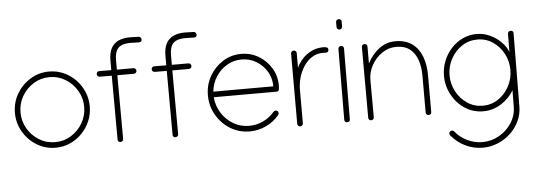

<svg xmlns="http://www.w3.org/2000/svg" viewBox="-55 -838 3494 1255"><g transform="rotate(-5 1691.5 -211.0)"><path d="M284.7 -494.1Q335.4 -494.1 379.9 -474.4Q424.3 -454.6 458.3 -419.7Q492.2 -384.8 511.2 -339.8Q530.3 -294.9 530.3 -244.1Q530.3 -193.4 511 -148.2Q491.7 -103 458 -68.4Q424.3 -33.7 379.9 -13.9Q335.4 5.9 284.7 5.9Q217.3 5.9 161.4 -28.6Q105.5 -63 72.3 -119.9Q39.1 -176.8 39.1 -244.1Q39.1 -312 72.3 -368.7Q105.5 -425.3 161.4 -459.7Q217.3 -494.1 284.7 -494.1ZM284.7 -457.5Q227.1 -457.5 179.7 -428.2Q132.3 -398.9 104 -350.3Q75.7 -301.8 75.7 -244.1Q75.7 -186.5 104 -137.9Q132.3 -89.4 179.7 -60.1Q227.1 -30.8 284.7 -30.8Q342.3 -30.8 389.6 -60.1Q437 -89.4 465.3 -137.9Q493.7 -186.5 493.7 -244.1Q493.7 -301.8 465.3 -350.1Q437 -398.4 389.6 -428Q342.3 -457.5 284.7 -457.5Z M690.9 -531.7Q690.9 -670.9 831.1 -670.9L887.7 -669.4Q895 -669.4 900.4 -663.8Q905.8 -658.2 905.8 -650.9Q905.8 -632.8 887.7 -632.8H886.7L830.1 -634.3Q775.4 -634.3 751.5 -610.1Q727.5 -585.9 727.5 -529.8V-467.8H835.9Q843.8 -467.8 849.1 -462.4Q854.5 -457 854.5 -449.2Q854.5 -441.4 849.1 -436.3Q843.8 -431.2 835.9 -431.2H727.5L729 -13.2V-12.7Q729 -4.9 723.6 0.2Q718.3 5.4 710.4 5.4Q692.4 5.4 692.4 -12.7V-13.2L690.9 -431.2L612.3 -431.6Q604.5 -431.6 599.1 -437Q593.8 -442.4 593.8 -450.2Q593.8 -458 599.1 -463.1Q604.5 -468.3 612.3 -468.3L690.9 -467.8Z M1051.8 -531.7Q1051.8 -670.9 1191.9 -670.9L1248.5 -669.4Q1255.9 -669.4 1261.2 -663.8Q1266.6 -658.2 1266.6 -650.9Q1266.6 -632.8 1248.5 -632.8H1247.6L1190.9 -634.3Q1136.2 -634.3 1112.3 -610.1Q1088.4 -585.9 1088.4 -529.8V-467.8H1196.8Q1204.6 -467.8 1210 -462.4Q1215.3 -457 1215.3 -449.2Q1215.3 -441.4 1210 -436.3Q1204.6 -431.2 1196.8 -431.2H1088.4L1089.8 -13.2V-12.7Q1089.8 -4.9 1084.5 0.2Q1079.1 5.4 1071.3 5.4Q1053.2 5.4 1053.2 -12.7V-13.2L1051.8 -431.2L973.1 -431.6Q965.3 -431.6 960 -437Q954.6 -442.4 954.6 -450.2Q954.6 -458 960 -463.1Q965.3 -468.3 973.1 -468.3L1051.8 -467.8Z M1559.1 10.3Q1488.3 10.3 1430.9 -25.1Q1373.5 -60.5 1339.6 -119.6Q1305.7 -178.7 1305.7 -249Q1305.7 -315.9 1337.6 -372.8Q1369.6 -429.7 1424.1 -464.6Q1478.5 -499.5 1545.9 -499.5Q1607.9 -499.5 1659.7 -468.8Q1711.4 -438 1742.4 -386.5Q1773.4 -335 1773.4 -271.5Q1773.4 -257.8 1771 -245.6Q1768.6 -233.4 1754.4 -233.4L1342.8 -232.9Q1347.2 -177.2 1376.2 -130.4Q1405.3 -83.5 1452.6 -54.9Q1500 -26.4 1558.6 -26.4Q1605.5 -26.4 1649.7 -47.1Q1693.8 -67.9 1723.6 -104Q1729 -110.8 1738.3 -110.8Q1746.1 -110.8 1751.2 -105.5Q1756.3 -100.1 1756.3 -92.3Q1756.3 -85.9 1752 -80.6Q1716.8 -37.6 1665.5 -13.7Q1614.3 10.3 1559.1 10.3ZM1736.8 -271Q1736.8 -324.2 1710.7 -367.7Q1684.6 -411.1 1641.1 -437Q1597.7 -462.9 1545.4 -462.9Q1490.7 -462.9 1446.8 -436Q1402.8 -409.2 1375.5 -365.2Q1348.1 -321.3 1343.3 -269.5L1736.8 -270Z M1908.2 -376.5Q1921.9 -407.7 1946.8 -434.8Q1971.7 -461.9 2006.6 -479Q2041.5 -496.1 2085 -496.1Q2097.7 -496.1 2106.9 -492.7Q2116.2 -489.3 2116.2 -477.1Q2116.2 -459 2098.1 -459Q2093.3 -459 2088.9 -459.5Q2084.5 -460 2080.1 -460Q2039.6 -460 2007.8 -440.2Q1976.1 -420.4 1953.9 -387.2Q1931.6 -354 1919.9 -314Q1908.2 -273.9 1908.2 -232.9V-12.7Q1908.2 -4.9 1902.8 0.5Q1897.5 5.9 1889.6 5.9Q1881.8 5.9 1876.5 0.5Q1871.1 -4.9 1871.1 -12.7V-473.1Q1871.1 -481 1876.5 -486.1Q1881.8 -491.2 1889.6 -491.2Q1897.5 -491.2 1902.8 -486.1Q1908.2 -481 1908.2 -473.1Z M2182.1 -652.3Q2182.1 -659.7 2187.3 -665Q2192.4 -670.4 2200.2 -670.4Q2208 -670.4 2213.4 -665.3Q2218.8 -660.2 2218.8 -652.3V-620.6Q2218.8 -612.8 2213.4 -607.4Q2208 -602.1 2200.2 -602.1Q2192.4 -602.1 2187.3 -607.4Q2182.1 -612.8 2182.1 -620.6ZM2200.7 -494.6Q2208.5 -494.6 2213.6 -489.3Q2218.8 -483.9 2218.8 -476.1L2216.3 -12.7V-12.2Q2216.3 5.9 2198.2 5.9Q2179.7 5.9 2179.7 -12.7L2182.1 -476.1Q2182.1 -483.9 2187.5 -489.3Q2192.9 -494.6 2200.7 -494.6Z M2335.9 -475.1V-475.6Q2335.9 -484.4 2341.8 -488.8Q2347.7 -493.2 2354.5 -493.2Q2361.3 -493.2 2366.9 -488.8Q2372.6 -484.4 2372.6 -475.6V-364.3Q2401.4 -420.9 2448.7 -457.5Q2496.1 -494.1 2556.6 -494.1Q2624 -494.1 2667 -462.4Q2710 -430.7 2730.2 -376.7Q2750.5 -322.8 2750.5 -256.3V-12.2Q2750.5 -3.4 2744.9 1Q2739.3 5.4 2732.4 5.4Q2725.6 5.4 2719.7 1Q2713.9 -3.4 2713.9 -12.2V-256.3Q2713.9 -312.5 2698.2 -357.9Q2682.6 -403.3 2648.7 -430.2Q2614.7 -457 2559.1 -457Q2507.8 -457 2465.3 -427.5Q2422.9 -397.9 2397.7 -352.3Q2372.6 -306.6 2372.6 -257.3L2373.5 -11.2Q2373.5 -2.4 2367.7 2.2Q2361.8 6.8 2355 6.8Q2348.1 6.8 2342.5 2.2Q2336.9 -2.4 2336.9 -11.2Z M3091.3 -495.1Q3136.2 -495.1 3178 -475.3Q3219.7 -455.6 3250.5 -424.6Q3281.2 -393.6 3293.9 -358.9L3294.9 -478Q3294.9 -485.8 3300 -491.2Q3305.2 -496.6 3313 -496.6Q3331.5 -496.6 3331.5 -477.5L3327.6 2.4Q3327.1 52.7 3306.2 97.2Q3285.2 141.6 3248.8 175.8Q3212.4 210 3165.5 229.5Q3118.7 249 3065.9 249Q3006.8 249 2952.1 222.7Q2897.5 196.3 2860.4 149.9Q2856 144.5 2856 138.2Q2856 130.4 2861.3 125.2Q2866.7 120.1 2874.5 120.1Q2884.3 120.1 2889.2 127Q2920.9 166.5 2968.3 189.5Q3015.6 212.4 3065.9 212.4Q3126.5 212.4 3177.5 183.1Q3228.5 153.8 3259.5 105.7Q3290.5 57.6 3291 0.5L3292 -108.4Q3263.7 -58.1 3209.2 -22.9Q3154.8 12.2 3090.3 12.2Q3023.4 12.2 2970 -23.2Q2916.5 -58.6 2885.3 -116.5Q2854 -174.3 2854 -241.2Q2854 -291.5 2872.1 -337.2Q2890.1 -382.8 2922.4 -418.5Q2954.6 -454.1 2997.8 -474.6Q3041 -495.1 3091.3 -495.1ZM3290 -241.7Q3290 -298.8 3264.2 -348.1Q3238.3 -397.5 3193.4 -428Q3148.4 -458.5 3091.8 -458.5Q3034.7 -458.5 2989.3 -428Q2943.8 -397.5 2917.2 -347.9Q2890.6 -298.3 2890.6 -241.2Q2890.6 -184.1 2917 -134.8Q2943.4 -85.4 2988.5 -54.9Q3033.7 -24.4 3090.3 -24.4Q3147 -24.4 3192.1 -54.9Q3237.3 -85.4 3263.7 -135Q3290 -184.6 3290 -241.7Z"/></g></svg>

Font: Manjari Thin
Style: Regular
Weight: 100
Designer: Santhosh Thottingal <santhosh.thottingal@gmail.com>
Version: Version 2.000